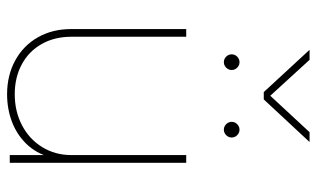

<svg xmlns="http://www.w3.org/2000/svg" viewBox="-202 -714 924 561"><g transform="rotate(90 260.5 -434.0)"><path d="M65.4 -179.7V-515.6H87.9V-179.7Q87.9 -130.9 109.1 -93.3Q130.4 -55.7 168.5 -35.2Q206.5 -14.6 255.9 -14.6Q306.2 -14.6 346.7 -35.9Q387.2 -57.1 410.4 -95Q433.6 -132.8 433.6 -179.7V-515.6H456.1V0H433.6V-117.2H439.5Q428.2 -76.7 400.9 -48.6Q373.5 -20.5 335.9 -6.3Q298.3 7.8 255.9 7.8Q200.7 7.8 157.2 -15.9Q113.8 -39.6 89.6 -82Q65.4 -124.5 65.4 -179.7ZM336.4 -648.4Q336.4 -654.8 339.6 -659.9Q342.8 -665 347.9 -668.2Q353 -671.4 359.4 -671.4Q365.7 -671.4 370.8 -668.2Q376 -665 379.2 -659.9Q382.3 -654.8 382.3 -648.4Q382.3 -642.1 379.2 -637Q376 -631.8 370.8 -628.7Q365.7 -625.5 359.4 -625.5Q353 -625.5 347.9 -628.7Q342.8 -631.8 339.6 -637Q336.4 -642.1 336.4 -648.4ZM139.2 -648.4Q139.2 -654.8 142.3 -659.9Q145.5 -665 150.6 -668.2Q155.8 -671.4 162.1 -671.4Q168.5 -671.4 173.6 -668.2Q178.7 -665 181.9 -659.9Q185.1 -654.8 185.1 -648.4Q185.1 -642.1 181.9 -637Q178.7 -631.8 173.6 -628.7Q168.5 -625.5 162.1 -625.5Q155.8 -625.5 150.6 -628.7Q145.5 -631.8 142.3 -637Q139.2 -642.1 139.2 -648.4ZM260.3 -761.2 366.7 -876H395V-875.5L271 -742.2H249.5L126.5 -875.5V-876H155.3Z"/></g></svg>

Font: Intratopia Thin
Style: Regular
Weight: 100
Designer: Rasmus Andersson
Foundry: rsms
Version: Version 3.000;Glyphs 3.2.3 (3260)